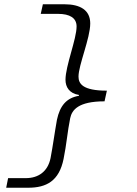

<svg xmlns="http://www.w3.org/2000/svg" viewBox="-20 -728 640 900"><path d="M9 152H112C197 152 257 121 278 17C292 -51 296 -110 309 -174C317 -212 346 -253 470 -253L481 -303C367 -303 348 -336 348 -369C348 -423 403 -549 403 -618C403 -680 357 -708 282 -708H181L171 -663H252C307 -663 339 -644 339 -604C339 -545 287 -419 287 -354C287 -320 305 -290 350 -283V-279C291 -269 261 -232 247 -167C236 -106 228 -44 217 13C204 77 159 107 101 107H18L9 152Z"/></svg>

Font: Source Code Variable
Style: Italic
Weight: 400
Italic angle: -11°
Monospace: yes
Designer: Paul D. Hunt, Teo Tuominen
Foundry: Adobe Systems Incorporated
Version: Version 1.005;PS 1.0;hotconv 16.6.54;makeotf.lib2.5.65590